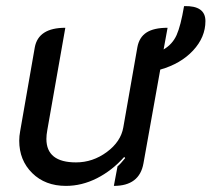

<svg xmlns="http://www.w3.org/2000/svg" viewBox="-20 -600 693 629"><path d="M505 -372 450 -65Q437 9 353 9L365 -55Q374 -62 390 -82L387 -86Q347 -41 297.5 -16Q248 9 196 9Q128 9 85.5 -33Q43 -75 43 -139Q43 -154 46 -170L94 -445Q106 -509 194 -509L135 -174Q132 -158 132 -145Q132 -68 229 -68Q284 -68 330 -102Q376 -136 384 -183L430 -445Q436 -478 460 -493.5Q484 -509 529 -509L516 -438Q545 -455 558.5 -485Q572 -515 583 -580Q653 -582 653 -531Q653 -478 612.5 -434.5Q572 -391 505 -372Z"/></svg>

Font: K2D
Style: Italic
Weight: 400
Italic angle: -10°
Designer: Katatrad Aksorn Co.,Ltd.
Foundry: Cadson Demak Co.,Ltd.
Version: Version 1.000; ttfautohint (v1.6)